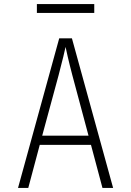

<svg xmlns="http://www.w3.org/2000/svg" viewBox="-20 -917 640 937"><path d="M160 -854H440V-897H160ZM68 0H118L174 -210H424L480 0H532L331 -730H269ZM186 -255 266 -550C285 -622 297 -673 300 -688C303 -673 314 -622 333 -550L412 -255Z"/></svg>

Font: JetBrains Mono Thin
Style: Regular
Weight: 100
Monospace: yes
Designer: Philipp Nurullin, Konstantin Bulenkov
Foundry: JetBrains
Version: Version 2.305